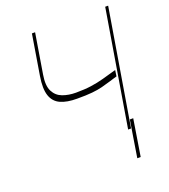

<svg xmlns="http://www.w3.org/2000/svg" viewBox="-160 -841 995 1133"><g transform="rotate(-20 337.5 -274.5)"><path d="M173.3 -727.3H193.2L152 -475.9Q141 -410.2 159.3 -373.9Q177.6 -337.7 215 -323.7Q252.5 -309.7 298.3 -309.7Q353.3 -309.7 394.5 -315.5Q435.7 -321.4 474.4 -332Q513.1 -342.7 561.1 -356.5L555.4 -318.2Q542.6 -314.6 531.6 -311.3Q520.6 -307.9 510.3 -304.7Q479.4 -295.1 451.9 -288.2Q424.4 -281.2 387.6 -277.5Q350.9 -273.8 292.6 -274.1Q229.8 -273.8 189.5 -291.9Q149.1 -310 134.2 -354Q119.3 -398.1 132.1 -475.9ZM633.5 -727.3H652L531.2 0H512.8ZM563.9 -52.6 527 177.6H505.7L542.6 -52.6Z"/></g></svg>

Font: Inter Thin  BETA
Style: Italic
Weight: 100
Italic angle: -9.39999°
Designer: Rasmus Andersson
Foundry: rsms
Version: Version 3.011;git-f93a4a705